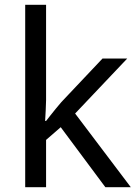

<svg xmlns="http://www.w3.org/2000/svg" viewBox="-20 -780 574 800"><path d="M172 -363Q172 -347 170.5 -321Q169 -295 168 -276H172Q178 -284 190 -299Q202 -314 214.5 -329.5Q227 -345 236 -355L407 -536H510L293 -307L525 0H419L233 -250L172 -197V0H85V-760H172Z"/></svg>

Font: hexutelugu05
Style: Book
Weight: 400
Designer: Jelle Bosma - Monotype Design Team
Foundry: Monotype Imaging Inc.
Version: Version 2.003